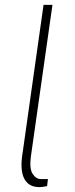

<svg xmlns="http://www.w3.org/2000/svg" viewBox="-20 -763 308 787"><path d="M141.5 4Q118 4 102.5 -5.5Q87 -15 78.8 -32Q70.5 -49 68.8 -71.8Q67 -94.5 70.5 -121L158.5 -743H195L106.5 -121Q100 -71 114 -50Q128 -29 147.5 -29H176.5L173 0Q163.5 2 154.8 3Q146 4 141.5 4Z"/></svg>

Font: Public Sans Thin
Style: Italic
Weight: 100
Italic angle: -8°
Designer: The Public Sans project authors (U.S. Web Design System). Libre Franklin designed by Pablo Impallari and Rodrigo Fuenzal
Version: Version 2.000